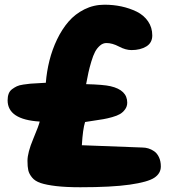

<svg xmlns="http://www.w3.org/2000/svg" viewBox="-20 -808 724 812"><path d="M147.9 -293.9Q12.2 -302.2 12.2 -383.8Q12.2 -399.4 16.6 -411.4Q21 -423.3 31.2 -430.9Q41.5 -438.5 51.3 -443.1Q61 -447.8 78.9 -450.4Q96.7 -453.1 108.2 -454.1Q119.6 -455.1 141.6 -456.1Q163.6 -457 173.8 -458Q177.7 -506.3 189.2 -552.2Q200.7 -598.1 221.4 -641.4Q242.2 -684.6 270 -716.8Q297.9 -749 337.2 -768.6Q376.5 -788.1 421.9 -788.1Q459 -788.1 493.4 -780.8Q527.8 -773.4 557.9 -758.8Q587.9 -744.1 606 -718Q624 -691.9 624 -658.2Q624 -627 598.9 -611.6Q573.7 -596.2 536.1 -596.2Q511.2 -596.2 483.2 -611.1Q455.1 -626 430.2 -626Q415 -626 402.6 -615Q390.1 -604 382.1 -588.9Q374 -573.7 366.2 -547.6Q358.4 -521.5 354.2 -502.2Q350.1 -482.9 344.2 -452.1Q418.5 -450.2 447.3 -443.4Q518.1 -427.2 518.1 -374Q518.1 -357.9 509 -345.5Q500 -333 487.5 -325.7Q475.1 -318.4 453.9 -312.5Q432.6 -306.6 417 -304Q401.4 -301.3 376 -297.6Q350.6 -293.9 339.8 -292Q330.1 -261.7 326.2 -193.8L582 -184.1Q594.7 -184.1 607.2 -180.4Q619.6 -176.8 632.1 -168.2Q644.5 -159.7 652.3 -143.1Q660.2 -126.5 660.2 -104Q660.2 -74.7 632.8 -56.4Q605.5 -38.1 528.8 -27.1Q452.1 -16.1 319.8 -16.1Q258.8 -16.1 217.5 -21Q176.3 -25.9 152.1 -33.9Q127.9 -42 115.5 -57.4Q103 -72.8 99.6 -87.9Q96.2 -103 96.2 -127.9Q96.2 -162.6 120.6 -220.7Q145 -278.8 147.9 -293.9Z"/></svg>

Font: Blue Custard
Style: Regular
Weight: 400
Version: Version 01.01